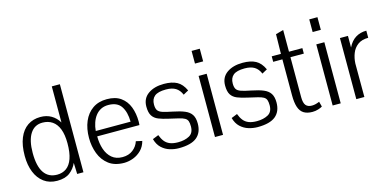

<svg xmlns="http://www.w3.org/2000/svg" viewBox="-69 -1112 3077 1516"><g transform="rotate(-15 1469.5 -354.5)"><path d="M248 11.7Q184.6 11.7 140.1 -21Q95.7 -53.7 72.5 -111.3Q49.3 -168.9 49.3 -244.1Q49.3 -330.6 73.7 -389.9Q98.1 -449.2 142.8 -479.5Q187.5 -509.8 247.6 -509.8Q297.9 -509.8 335.9 -487.5Q374 -465.3 397.9 -424.8V-719.7H463.9V0H412.6L409.2 -91.3Q389.6 -46.4 351.3 -17.3Q313 11.7 248 11.7ZM259.8 -35.2Q303.7 -35.2 335.4 -58.1Q367.2 -81.1 384.3 -129.4Q401.4 -177.7 401.4 -253.9Q401.4 -324.7 383.5 -370.6Q365.7 -416.5 332 -439.5Q298.3 -462.4 251.5 -462.4Q186.5 -462.4 151.4 -407.7Q116.2 -353 116.2 -250.5Q116.2 -142.6 152.6 -88.9Q189 -35.2 259.8 -35.2Z M795.4 11.7Q718.3 11.7 669.9 -25.1Q621.6 -62 598.9 -121.6Q576.2 -181.2 576.2 -250Q576.2 -325.7 601.1 -384.3Q626 -442.9 673.8 -476.3Q721.7 -509.8 790.5 -509.8Q860.4 -509.8 904.1 -478.5Q947.8 -447.3 968.3 -393.8Q988.8 -340.3 988.8 -273.9Q988.8 -272 988.5 -266.6Q988.3 -261.2 988 -255.6Q987.8 -250 987.3 -245.6H642.1Q642.1 -188 658.2 -140.1Q674.3 -92.3 708 -64Q741.7 -35.6 793.9 -35.6Q845.2 -35.6 879.6 -62.5Q914.1 -89.4 926.8 -129.9L976.6 -118.7Q965.3 -75.2 936.8 -46.4Q908.2 -17.6 871.1 -3.2Q834 11.2 795.4 11.7ZM642.1 -289.6H926.8Q925.8 -369.1 894.3 -415.8Q862.8 -462.4 790 -462.4Q755.9 -462.4 729.5 -449Q703.1 -435.5 684.8 -411.6Q666.5 -387.7 655.8 -356.4Q645 -325.2 642.1 -289.6Z M1242.2 11.7Q1205.6 11.7 1168.7 0.5Q1131.8 -10.7 1103 -37.6Q1074.2 -64.5 1061.5 -110.8L1110.4 -130.4Q1122.1 -98.6 1138.9 -77.4Q1155.8 -56.2 1182.4 -45.7Q1209 -35.2 1248.5 -35.2Q1302.2 -35.2 1339.8 -55.7Q1377.4 -76.2 1377.4 -130.4Q1377.4 -158.2 1371.6 -174.1Q1365.7 -189.9 1349.6 -199.2Q1333.5 -208.5 1303 -215.8Q1272.5 -223.1 1223.1 -234.4Q1176.3 -244.6 1143.8 -257.6Q1111.3 -270.5 1094.5 -296.6Q1077.6 -322.8 1077.6 -371.6Q1077.6 -438.5 1127.7 -474.1Q1177.7 -509.8 1257.3 -509.8Q1322.3 -509.8 1363.3 -487.8Q1404.3 -465.8 1429.7 -410.2Q1429.7 -410.2 1423.3 -406.7Q1417 -403.3 1408.4 -398.7Q1399.9 -394 1393.6 -390.4Q1387.2 -386.7 1387.2 -386.7Q1370.6 -426.3 1340.8 -444.6Q1311 -462.9 1261.2 -462.9Q1196.3 -462.9 1168.2 -439.7Q1140.1 -416.5 1140.1 -371.6Q1140.1 -341.3 1150.4 -325.2Q1160.6 -309.1 1188.5 -299.8Q1216.3 -290.5 1268.6 -280.3Q1327.6 -268.6 1364.3 -253.2Q1400.9 -237.8 1418.2 -210.9Q1435.5 -184.1 1435.5 -138.2Q1435.5 -64.9 1389.2 -26.6Q1342.8 11.7 1242.2 11.7Z M1539.1 0V-499.5H1605V0ZM1536.6 -601.1V-704.6H1603.5V-601.1Z M1885.7 11.7Q1849.1 11.7 1812.3 0.5Q1775.4 -10.7 1746.6 -37.6Q1717.8 -64.5 1705.1 -110.8L1753.9 -130.4Q1765.6 -98.6 1782.5 -77.4Q1799.3 -56.2 1825.9 -45.7Q1852.5 -35.2 1892.1 -35.2Q1945.8 -35.2 1983.4 -55.7Q2021 -76.2 2021 -130.4Q2021 -158.2 2015.1 -174.1Q2009.3 -189.9 1993.2 -199.2Q1977.1 -208.5 1946.5 -215.8Q1916 -223.1 1866.7 -234.4Q1819.8 -244.6 1787.4 -257.6Q1754.9 -270.5 1738 -296.6Q1721.2 -322.8 1721.2 -371.6Q1721.2 -438.5 1771.2 -474.1Q1821.3 -509.8 1900.9 -509.8Q1965.8 -509.8 2006.8 -487.8Q2047.9 -465.8 2073.2 -410.2Q2073.2 -410.2 2066.9 -406.7Q2060.5 -403.3 2052 -398.7Q2043.5 -394 2037.1 -390.4Q2030.8 -386.7 2030.8 -386.7Q2014.2 -426.3 1984.4 -444.6Q1954.6 -462.9 1904.8 -462.9Q1839.8 -462.9 1811.8 -439.7Q1783.7 -416.5 1783.7 -371.6Q1783.7 -341.3 1793.9 -325.2Q1804.2 -309.1 1832 -299.8Q1859.9 -290.5 1912.1 -280.3Q1971.2 -268.6 2007.8 -253.2Q2044.4 -237.8 2061.8 -210.9Q2079.1 -184.1 2079.1 -138.2Q2079.1 -64.9 2032.7 -26.6Q1986.3 11.7 1885.7 11.7Z M2335 7.8Q2292 7.8 2264.6 -9Q2237.3 -25.9 2224.6 -63Q2211.9 -100.1 2211.9 -160.2V-454.6H2136.7V-499.5H2211.9L2214.8 -659.7L2277.8 -676.8V-499.5H2387.2V-454.6H2277.8V-128.4Q2277.8 -80.1 2294.2 -60.8Q2310.5 -41.5 2343.3 -41.5Q2359.9 -41.5 2375.5 -45.7Q2391.1 -49.8 2405.3 -56.2L2416.5 -14.2Q2404.8 -6.3 2382.1 0.7Q2359.4 7.8 2335 7.8Z M2501 0V-499.5H2566.9V0ZM2498.5 -601.1V-704.6H2565.4V-601.1Z M2694.3 0V-499.5H2759.8V-404.8Q2784.2 -454.6 2822.5 -478.3Q2860.8 -502 2910.6 -502V-443.8Q2857.4 -443.8 2824.7 -419.4Q2792 -395 2776.9 -356.2Q2761.7 -317.4 2759.8 -273.9L2760.3 0Z"/></g></svg>

Font: Pontano Sans Light
Style: Regular
Weight: 300
Designer: Vernon Adams
Foundry: Vernon Adams
Version: Version 2.001